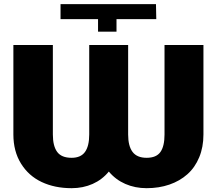

<svg xmlns="http://www.w3.org/2000/svg" viewBox="-20 -931 1084 960"><path d="M426.1 -706H620.7V-258.5Q620.7 -200.6 642.9 -171.3Q665.1 -142 713.1 -142Q761.4 -142 782 -170.8Q802.6 -199.6 802.6 -258.5V-706H997.2V-258.5Q997.2 -195.3 976 -144.4Q954.9 -93.4 916.9 -59.7Q878.9 -25.9 826.9 -8Q774.9 9.9 713.1 9.9Q655.2 9.9 606.5 -11.4Q557.9 -32.7 524.1 -73.2Q491.1 -32.7 443.2 -11.4Q395.2 9.9 338.1 9.9Q253.6 9.9 188.2 -21Q122.9 -51.8 84.9 -113.3Q46.9 -174.7 46.9 -258.5V-706H244.3V-258.5Q244.3 -200.6 266 -171.3Q287.6 -142 338.1 -142Q383.9 -142 405 -171.3Q426.1 -200.6 426.1 -258.5ZM470.2 -835.2H282.7V-910.5H759.9L761.4 -835.2H562.5V-772.7H470.2Z"/></svg>

Font: Karasuma Gothic
Style: Black
Weight: 900
Designer: Rasmus Andersson / Ryoko Nishizuka
Foundry: Genbu
Version: Version 1.00